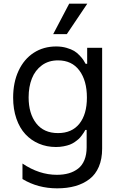

<svg xmlns="http://www.w3.org/2000/svg" viewBox="-20 -804 649 1039"><path d="M267.8 -619.3 354.4 -784.1H452.4L341.6 -619.3ZM289.1 215.2Q185 215.2 101.6 164.8V81Q192.1 142 287.6 142Q323.5 142 352.3 133.7Q381 125.4 403.1 108.1Q425.1 90.9 437 61.6Q448.9 32.3 448.9 -7.1V-100.9H441.8Q436.4 -91.6 433.1 -86.1Q429.7 -80.6 421.5 -69.8Q413.4 -58.9 405.5 -51.8Q397.7 -44.7 384.8 -35.7Q371.8 -26.6 357.8 -21.3Q343.8 -16 324.2 -12.3Q304.7 -8.5 282.7 -8.5Q233 -8.5 190.7 -26.5Q148.4 -44.4 117.4 -77.8Q86.3 -111.2 68.7 -162.1Q51.1 -213.1 51.1 -275.6Q51.1 -358.3 80.6 -421.3Q110.1 -484.4 162.8 -518.5Q215.6 -552.6 284.1 -552.6Q314.3 -552.6 340 -545.1Q365.8 -537.6 381.4 -528.2Q397 -518.8 411 -503.7Q425.1 -488.6 430.8 -479.9Q436.4 -471.2 443.2 -458.8H451.7V-545.5H532.7V0.7Q532.7 56.5 514.9 98.2Q497.2 139.9 464.3 165.1Q431.5 190.3 387.6 202.8Q343.8 215.2 289.1 215.2ZM294 -83.8Q369.3 -83.8 409.8 -134.8Q450.3 -185.7 450.3 -276.3Q450.3 -367.5 409.6 -422.4Q369 -477.3 294 -477.3Q242.9 -477.3 206.5 -450.5Q170.1 -423.7 152.5 -379.1Q134.9 -334.5 134.9 -277Q134.9 -189.3 176.1 -136.5Q217.3 -83.8 294 -83.8Z"/></svg>

Font: TID UI
Style: Regular
Weight: 400
Designer: The TID Project Authors
Foundry: Bakken & Bæck
Version: Version 1.001;hotconv 1.0.109;makeotfexe 2.5.65596